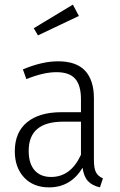

<svg xmlns="http://www.w3.org/2000/svg" viewBox="-20 -799 519 830"><path d="M425 -28 412 11Q378 3 360 -16.5Q342 -36 337 -74Q286 11 192 11Q124 11 84 -32Q44 -75 44 -145Q44 -227 97 -270.5Q150 -314 246 -314H330V-370Q330 -430 305 -458.5Q280 -487 224 -487Q168 -487 94 -457L79 -499Q162 -534 231 -534Q310 -534 348 -493Q386 -452 386 -374V-107Q386 -71 395 -54Q404 -37 425 -28ZM330 -130V-273H253Q104 -273 104 -147Q104 -92 129.5 -63Q155 -34 201 -34Q286 -34 330 -130ZM321 -730 144 -646 126 -677 295 -779Z"/></svg>

Font: Fira Sans Condensed Light
Style: Regular
Weight: 300
Width: 3
Designer: bBox Type GmbH & Carrois Corporate GbR & Edenspiekermann AG
Foundry: bBox Type GmbH & Carrois Corporate GbR & Edenspiekermann AG
Version: Version 4.301